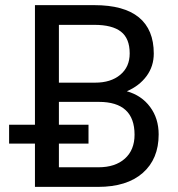

<svg xmlns="http://www.w3.org/2000/svg" viewBox="-20 -731 697 751"><path d="M116.7 0V-710.9H349.1Q464.8 -710.9 523.2 -663.1Q581.5 -615.2 581.5 -521.5Q581.5 -471.7 553.2 -433.3Q524.9 -395 476.1 -374Q533.7 -357.9 567.1 -312.7Q600.6 -267.6 600.6 -205.1Q600.6 -109.4 538.6 -54.7Q476.6 0 363.3 0ZM210.4 -332.5V-76.7H365.2Q430.7 -76.7 468.5 -110.6Q506.3 -144.5 506.3 -204.1Q506.3 -332.5 366.7 -332.5ZM210.4 -407.7H352.1Q413.6 -407.7 450.4 -438.5Q487.3 -469.2 487.3 -522Q487.3 -580.6 453.1 -607.2Q418.9 -633.8 349.1 -633.8H210.4ZM326.2 -169.4H15.6V-243.2H326.2Z"/></svg>

Font: Roboto
Style: Regular
Weight: 400
Designer: Google
Version: Version 2.001047; 2015